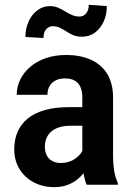

<svg xmlns="http://www.w3.org/2000/svg" viewBox="-20 -766 545 796"><path d="M321.3 -113.3V-362.3Q321.3 -388.2 313.2 -405.8Q305.2 -423.3 289.3 -432.1Q273.4 -440.9 249.5 -440.9Q226.6 -440.9 210.2 -432.4Q193.8 -423.8 185.3 -408.7Q176.8 -393.6 176.8 -373H49.3Q49.3 -405.8 63.7 -435.5Q78.1 -465.3 105 -488.5Q131.8 -511.7 169.9 -524.9Q208 -538.1 254.9 -538.1Q311 -538.1 354.7 -519.3Q398.4 -500.5 423.6 -461.2Q448.7 -421.9 448.7 -360.8V-125Q448.7 -85 453.6 -56.9Q458.5 -28.8 468.3 -8.3V0H339.4Q330.1 -20.5 325.7 -51.5Q321.3 -82.5 321.3 -113.3ZM337.9 -321.8 338.9 -244.6H272Q245.6 -244.6 225.6 -238.3Q205.6 -231.9 192.4 -220.5Q179.2 -209 172.6 -192.9Q166 -176.8 166 -157.7Q166 -136.7 173.8 -121.8Q181.6 -106.9 196.3 -98.6Q210.9 -90.3 231.4 -90.3Q261.2 -90.3 283 -102.8Q304.7 -115.2 316.7 -132.6Q328.6 -149.9 327.6 -165.5L360.4 -112.3Q355 -93.3 343 -72.3Q331.1 -51.3 312.3 -32.5Q293.5 -13.7 266.8 -2Q240.2 9.8 205.1 9.8Q157.7 9.8 120.1 -10Q82.5 -29.8 60.8 -65.2Q39.1 -100.6 39.1 -147.5Q39.1 -188.5 53.5 -220.7Q67.9 -252.9 95.9 -275.4Q124 -297.9 166.5 -309.8Q209 -321.8 265.1 -321.8ZM348.1 -746.1 422.9 -740.7Q422.9 -705.1 409.7 -676.3Q396.5 -647.5 373.3 -630.6Q350.1 -613.8 320.3 -613.8Q298.8 -613.8 283.4 -620.4Q268.1 -627 255.4 -635.5Q242.7 -644 229.2 -650.6Q215.8 -657.2 198.2 -657.2Q182.1 -657.2 171.1 -644.3Q160.2 -631.3 160.2 -608.4L85.4 -612.8Q85.4 -647.9 98.6 -677Q111.8 -706.1 135 -723.4Q158.2 -740.7 187.5 -740.7Q205.6 -740.7 220.7 -734.1Q235.8 -727.5 249.8 -719Q263.7 -710.4 278.3 -703.9Q293 -697.3 310.1 -697.3Q325.7 -697.3 336.9 -710.4Q348.1 -723.6 348.1 -746.1Z"/></svg>

Font: Roboto SemiCondensed SemiBold
Style: Regular
Weight: 600
Width: 4
Designer: Christian Robertson
Foundry: Google
Version: Version 3.009; 2024